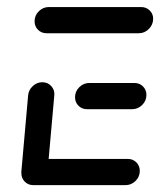

<svg xmlns="http://www.w3.org/2000/svg" viewBox="-20 -539 466 559"><path d="M41.9 -36.3 61.9 -261.5Q63.3 -277 75.4 -288.3Q87.4 -299.6 103.3 -299.6Q118.9 -299.6 129.3 -288.3Q139.6 -277 138.1 -261.5L118.1 -36.3ZM387 -41.5Q387 -24.4 374.6 -12.2Q362.2 0 345.6 0H77Q62.2 0 52.2 -10Q42.2 -20 42.2 -34.8Q42.2 -51.9 54.6 -64.1Q67 -76.3 83.3 -76.3H352.2Q367 -76.3 377 -66.3Q387 -56.3 387 -41.5ZM198.5 -255.9Q198.5 -273 210.9 -285.2Q223.3 -297.4 240 -297.4H371.5Q386.3 -297.4 396.3 -287.4Q406.3 -277.4 406.3 -262.6Q406.3 -245.6 393.9 -233.3Q381.5 -221.1 364.8 -221.1H233.3Q218.5 -221.1 208.5 -231.1Q198.5 -241.1 198.5 -255.9ZM80.7 -477Q80.7 -494.1 93.1 -506.3Q105.6 -518.5 122.2 -518.5H390.7Q405.6 -518.5 415.7 -508.7Q425.9 -498.9 425.9 -484.4Q425.9 -467.4 413.5 -454.8Q401.1 -442.2 384.1 -442.2H115.6Q100.7 -442.2 90.7 -452.2Q80.7 -462.2 80.7 -477Z"/></svg>

Font: 26F Galaxy Sans
Style: Bold Italic
Weight: 700
Italic angle: -5°
Designer: C₂₉H₂₅N₃O₅
Version: Version 1.200